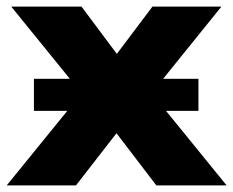

<svg xmlns="http://www.w3.org/2000/svg" viewBox="-31 -559 703 579"><path d="M171.9 -224.6H71.3V-321.3H179.7L2.9 -539.1H214.8L321.3 -396.5L428.7 -539.1H636.7L460.9 -321.3H567.4V-224.6H469.7L652.3 0H440.4L320.3 -157.2L198.2 0H-10.7Z"/></svg>

Font: Min Sans Black
Style: Regular
Weight: 900
Designer: Jinseong-Kim, NotoSansCJK, Nunito
Foundry: Jinseong-Kim
Version: Version 1.000